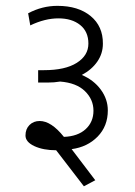

<svg xmlns="http://www.w3.org/2000/svg" viewBox="-20 -635 469 666"><path d="M117.7 -215.3Q157.7 -215.3 201.7 -160.2Q250 -162.1 277.1 -187Q304.2 -211.9 304.2 -251Q304.2 -290 274.7 -318.8Q245.1 -347.7 188.5 -352.1Q168.5 -348.6 144 -348.6H112.3V-391.6H132.8Q206.1 -391.6 246.3 -417Q286.6 -442.4 286.6 -483.9Q286.6 -525.4 258.1 -548.3Q229.5 -571.3 182.6 -571.3Q135.7 -571.3 85 -546.9L77.6 -588.9Q126 -614.7 179.2 -614.7Q251.5 -614.7 294.4 -579.3Q337.4 -543.9 336.9 -483.4Q336.9 -449.2 317.4 -421.1Q297.9 -393.1 263.7 -375Q305.2 -357.4 329.6 -324.2Q354 -291 354 -252Q354 -197.3 318.6 -161.1Q283.2 -125 228.5 -117.7L310.5 -9.8L271 11.2L174.8 -113.8Q129.9 -113.8 99.1 -128.2Q68.4 -142.6 68.4 -165Q68.4 -187.5 82.3 -201.4Q96.2 -215.3 117.7 -215.3Z"/></svg>

Font: Yantramanav Light
Style: Regular
Weight: 300
Version: Version 1.001;PS 1.0;hotconv 1.0.72;makeotf.lib2.5.5900; ttf